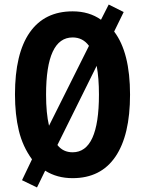

<svg xmlns="http://www.w3.org/2000/svg" viewBox="-20 -868 639 846"><path d="M553 -451Q553 -272 488.5 -177.5Q424 -83 300 -83Q231 -83 179 -116L143 -42L77 -74L121 -166Q80 -222 63 -292.5Q46 -363 46 -452Q46 -632 111 -725Q176 -818 300 -818Q373 -818 425 -781L459 -848L525 -815L483 -729Q553 -637 553 -451ZM183 -451Q183 -369 196 -314L372 -666Q345 -703 300 -703Q183 -703 183 -451ZM416 -451Q416 -488 413.5 -519.5Q411 -551 406 -578L233 -229Q258 -197 300 -197Q416 -197 416 -451Z"/></svg>

Font: Noto Sans Kannada UI ExtraCondensed
Style: Bold
Weight: 700
Width: 2
Designer: Jelle Bosma - Monotype Design Team
Foundry: Monotype Imaging Inc.
Version: Version 2.005; ttfautohint (v1.8.4.7-5d5b)